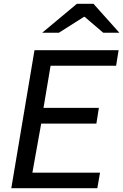

<svg xmlns="http://www.w3.org/2000/svg" viewBox="-20 -982 643 1002"><path d="M160 -720H599L586 -639H244L207 -419H496L483 -337H195L149 -81H502L488 0H39ZM381 -962H468L603 -811H519L422 -894H418L287 -811H200Z"/></svg>

Font: Nebula Sans Medium
Style: Regular
Weight: 500
Italic angle: -9°
Designer: Paul D. Hunt for Adobe (as Source Sans)
Foundry: Nebula Entertainment & Broadcasting LLC
Version: Version 1.010